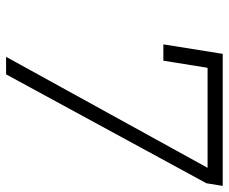

<svg xmlns="http://www.w3.org/2000/svg" viewBox="-82 -688 770 647"><g transform="rotate(90 303.5 -365.0)"><path d="M172 0 546 -679H209L185 -530H130L162 -730H607L598 -675L231 0Z"/></g></svg>

Font: NKDuy Mono Thin
Style: Italic
Weight: 100
Italic angle: -9°
Monospace: yes
Designer: NKDuy
Foundry: NKDuy
Version: Version 2.251; ttfautohint (v1.8.4.7-5d5b)